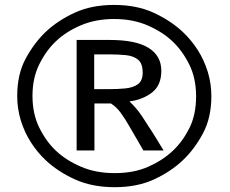

<svg xmlns="http://www.w3.org/2000/svg" viewBox="-20 -762 954 798"><path d="M457 16Q362.5 16 291.2 -16.5Q220 -49 170 -96Q135 -129 108.2 -170.8Q81.5 -212.5 66 -263Q51.5 -312 51.5 -363Q51.5 -453.5 87 -519Q122.5 -584.5 170.5 -630Q220.5 -677 290.5 -709.2Q360.5 -741.5 454 -741.5Q548.5 -741.5 619.2 -708.8Q690 -676 740 -629Q775 -596 801.8 -554.2Q828.5 -512.5 844 -462Q858.5 -413 858.5 -362.5Q858.5 -272.5 823.2 -207Q788 -141.5 740 -96Q690.5 -49 620.5 -16.5Q550.5 16 457 16ZM456.5 -42.5Q536.5 -42.5 596.2 -69Q656 -95.5 698 -135Q739 -173.5 767 -229.2Q795 -285 795 -362Q795 -437 766.5 -494.2Q738 -551.5 697 -590Q655.5 -629.5 593.8 -656.2Q532 -683 454.5 -683Q377.5 -683 316 -656.8Q254.5 -630.5 213 -591Q172 -552.5 143.5 -495.2Q115 -438 115 -363.5Q115 -288.5 143.5 -231Q172 -173.5 213 -135Q255 -95.5 316.8 -69Q378.5 -42.5 456.5 -42.5ZM298.5 -136.5V-596H435Q544.5 -596 597.5 -563Q650.5 -530 650.5 -467.5Q650.5 -407.5 611.8 -377.5Q573 -347.5 518 -340.5Q547 -313.5 569.8 -279.5Q592.5 -245.5 615.5 -209Q625.5 -193 636.5 -175Q647.5 -157 660 -136.5H576L514.5 -242.5Q499 -269.5 481.5 -293.5Q464 -317.5 441 -332H372.5V-136.5ZM371.5 -391.5H434Q468.5 -391.5 500.5 -394.5Q532.5 -397.5 552.8 -411.8Q573 -426 573 -460Q573 -498 554 -513.8Q535 -529.5 503.2 -532.8Q471.5 -536 433 -536H371.5Z"/></svg>

Font: Mooli
Style: Regular
Weight: 400
Designer: Vernon Adams
Foundry: Vernon Adams
Version: Version 1.000; ttfautohint (v1.8.4.7-5d5b);gftools[0.9.33]